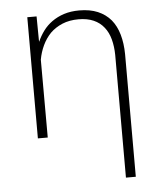

<svg xmlns="http://www.w3.org/2000/svg" viewBox="-53 -584 706 834"><g transform="rotate(-5 300.0 -167.5)"><path d="M96.2 0H139.2L138.7 -339.4Q144.5 -372.1 158.2 -401.1Q171.9 -430.2 193.4 -452.6Q215.3 -474.1 246.1 -487.1Q276.9 -500 316.9 -500Q355 -500 382.6 -487.8Q410.2 -475.6 427.7 -453.1Q445.3 -431.2 453.6 -400.1Q461.9 -369.1 462.4 -332V203.1H505.4V-331.5Q504.9 -378.9 493.9 -417.2Q482.9 -455.6 460.9 -482.4Q438 -509.3 404.1 -523.7Q370.1 -538.1 323.2 -538.1Q286.6 -538.1 256.8 -528.6Q227.1 -519 203.6 -502Q181.6 -486.3 165.5 -464.6Q149.4 -442.9 138.2 -417.5L137.7 -425.8L136.7 -528.3H96.2Z"/></g></svg>

Font: Roboto Mono ExtraLight
Style: Regular
Weight: 250
Monospace: yes
Designer: Google
Version: Version 3.000